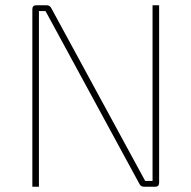

<svg xmlns="http://www.w3.org/2000/svg" viewBox="-20 -710 728 730"><path d="M585 -690V-15Q585 0 570 0H528Q522 0 517.5 -2.5Q513 -5 510 -11L190 -600Q181 -617 171.5 -634Q162 -651 153 -668H128Q128 -651 128 -633.5Q128 -616 128 -599V0H103V-675Q103 -690 118 -690H157Q163 -690 167.5 -687.5Q172 -685 175 -679L488 -103Q499 -83 510 -62.5Q521 -42 532 -22H560Q560 -45 560 -67.5Q560 -90 560 -112V-690Z"/></svg>

Font: Exo 2 Thin
Style: Regular
Weight: 250
Designer: Natanael Gama
Foundry: Natanael Gama
Version: Version 2.010